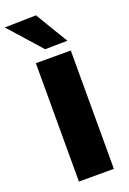

<svg xmlns="http://www.w3.org/2000/svg" viewBox="-214 -1027 728 1087"><g transform="rotate(-20 150.0 -484.0)"><path d="M62 0V-713H272.5V0ZM138.5 -769.5Q96.5 -816.5 53.8 -864.8Q11 -913 -34 -963.5L155.5 -967.5Q185 -918 214.2 -869.2Q243.5 -820.5 273.5 -771.5Z"/></g></svg>

Font: Commissioner ExtraBold
Style: Regular
Weight: 800
Designer: Kostas Bartsokas
Foundry: Kostas Bartsokas
Version: Version 1.000; ttfautohint (v1.8.3)